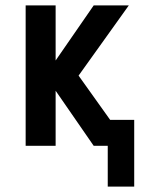

<svg xmlns="http://www.w3.org/2000/svg" viewBox="-20 -540 540 711"><path d="M379 151V0H327L186 -204V0H75V-520H186V-316L327 -520H457L271 -260L388 -96H477V151Z"/></svg>

Font: Iosevka Custom
Style: Bold
Weight: 700
Monospace: yes
Designer: Belleve Invis
Foundry: Belleve Invis
Version: Version 30.3.3; ttfautohint (v1.8.3)